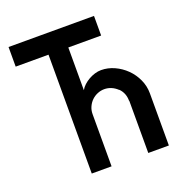

<svg xmlns="http://www.w3.org/2000/svg" viewBox="-129 -823 866 929"><g transform="rotate(-20 303.5 -358.5)"><path d="M288 -614V-394Q295 -407 307.5 -418.5Q320 -430 335 -438.5Q350 -447 366.5 -452Q383 -457 399 -457Q434 -457 467 -442Q500 -427 526 -401.5Q552 -376 567.5 -342Q583 -308 583 -271V-2H477V-271H476Q476 -311 450 -337H449Q419 -365 382 -365Q364 -365 347 -358Q330 -351 317 -338.5Q304 -326 296 -308.5Q288 -291 288 -271V-2H186V-614H17V-715H457V-614Z"/></g></svg>

Font: Fundamental  Brigade
Style: Regular
Weight: 400
Designer: Peter Wiegel, original typeface by Arno Drescher 1935
Foundry: Peter Wiegel
Version: Version 0.000 2012 initial release